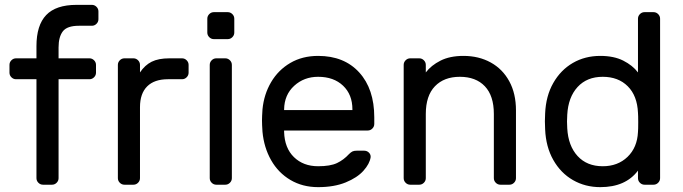

<svg xmlns="http://www.w3.org/2000/svg" viewBox="-20 -760 2811 790"><path d="M348 -520Q359 -520 367 -512Q375 -504 375 -493V-461Q375 -450 367 -442Q359 -434 348 -434H221V-27Q221 -16 213 -8Q205 0 194 0H157Q146 0 138 -8Q130 -16 130 -27V-434H46Q35 -434 27 -442Q19 -450 19 -461V-493Q19 -504 27 -512Q35 -520 46 -520H130V-570Q130 -656 170 -698Q210 -740 295 -740H358Q369 -740 377 -732Q385 -724 385 -713V-681Q385 -670 377 -662Q369 -654 358 -654H305Q256 -654 238.5 -631Q221 -608 221 -565V-520Z M756 -493V-461Q756 -450 748 -442Q740 -434 729 -434H671Q615 -434 585.5 -404.5Q556 -375 556 -319V-27Q556 -16 548 -8Q540 0 529 0H492Q481 0 473 -8Q465 -16 465 -27V-493Q465 -504 473 -512Q481 -520 492 -520H529Q540 -520 548 -512Q556 -504 556 -493V-462Q576 -492 604 -506Q632 -520 677 -520H729Q740 -520 748 -512Q756 -504 756 -493Z M917 -599H860Q849 -599 841 -607Q833 -615 833 -626V-683Q833 -694 841 -702Q849 -710 860 -710H917Q928 -710 936 -702Q944 -694 944 -683V-626Q944 -615 936 -607Q928 -599 917 -599ZM907 0H870Q859 0 851 -8Q843 -16 843 -27V-493Q843 -504 851 -512Q859 -520 870 -520H907Q918 -520 926 -512Q934 -504 934 -493V-27Q934 -16 926 -8Q918 0 907 0Z M1520 -277V-250Q1520 -239 1512 -231Q1504 -223 1493 -223H1149V-217Q1151 -151 1189.5 -113.5Q1228 -76 1289 -76Q1339 -76 1366.5 -89Q1394 -102 1416 -126Q1424 -134 1430.5 -137Q1437 -140 1448 -140H1478Q1490 -140 1498 -132Q1506 -124 1505 -113Q1501 -86 1475.5 -57.5Q1450 -29 1402.5 -9.5Q1355 10 1289 10Q1225 10 1175 -19.5Q1125 -49 1095.5 -101Q1066 -153 1060 -218Q1058 -248 1058 -264Q1058 -280 1060 -310Q1066 -372 1095.5 -422Q1125 -472 1174.5 -501Q1224 -530 1289 -530Q1396 -530 1458 -462Q1520 -394 1520 -277ZM1430 -307V-310Q1430 -371 1391.5 -407.5Q1353 -444 1289 -444Q1231 -444 1190.5 -407Q1150 -370 1149 -310V-307Z M2076 0H2039Q2028 0 2020 -8Q2012 -16 2012 -27V-291Q2012 -366 1975 -405Q1938 -444 1872 -444Q1807 -444 1769.5 -405Q1732 -366 1732 -291V-27Q1732 -16 1724 -8Q1716 0 1705 0H1668Q1657 0 1649 -8Q1641 -16 1641 -27V-493Q1641 -504 1649 -512Q1657 -520 1668 -520H1705Q1716 -520 1724 -512Q1732 -504 1732 -493V-462Q1754 -491 1792.5 -510.5Q1831 -530 1887 -530Q1950 -530 1999 -503Q2048 -476 2075.5 -425.5Q2103 -375 2103 -306V-27Q2103 -16 2095 -8Q2087 0 2076 0Z M2605 -683Q2605 -694 2613 -702Q2621 -710 2632 -710H2669Q2680 -710 2688 -702Q2696 -694 2696 -683V-27Q2696 -16 2688 -8Q2680 0 2669 0H2632Q2621 0 2613 -8Q2605 -16 2605 -27V-58Q2554 10 2450 10Q2388 10 2337.5 -19Q2287 -48 2256.5 -102Q2226 -156 2223 -228L2222 -261L2223 -293Q2226 -365 2256.5 -418.5Q2287 -472 2337 -501Q2387 -530 2450 -530Q2506 -530 2544.5 -510.5Q2583 -491 2605 -462ZM2460 -444Q2395 -444 2356.5 -402Q2318 -360 2314 -288L2313 -260L2314 -232Q2318 -160 2356.5 -118Q2395 -76 2460 -76Q2522 -76 2562 -114.5Q2602 -153 2605 -217Q2606 -227 2606 -257Q2606 -286 2605 -296Q2602 -366 2563 -405Q2524 -444 2460 -444Z"/></svg>

Font: Hezaedrus
Style: Regular
Weight: 400
Designer: Hubert & Fischer
Foundry: Hubert & Fischer
Version: Version 1.10;September 3, 2019;FontCreator 11.5.0.2425 64-bi